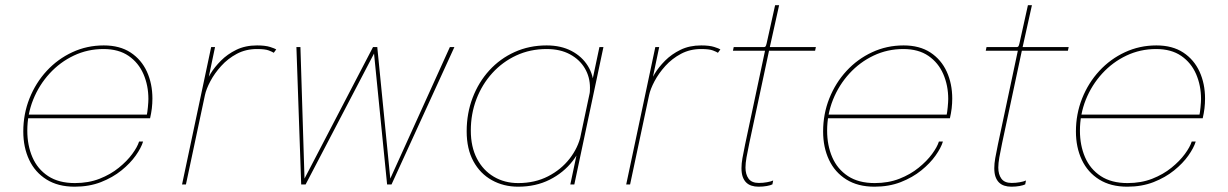

<svg xmlns="http://www.w3.org/2000/svg" viewBox="-20 -713 4745 742"><path d="M82 -256 85.5 -270H554.5L547 -267Q549.5 -277.5 551.5 -298.5Q553.5 -319.5 553.5 -330.5Q553.5 -382.5 534.5 -426.5Q515.5 -470.5 477 -497Q438.5 -523.5 380 -523.5Q318.5 -523.5 265.2 -498.2Q212 -473 171.5 -428.8Q131 -384.5 108.2 -327.8Q85.5 -271 85.5 -208Q85.5 -151.5 105.2 -105.5Q125 -59.5 166 -32.5Q207 -5.5 269.5 -5.5Q322 -5.5 364.8 -22.2Q407.5 -39 439.2 -64.8Q471 -90.5 491 -117.8Q511 -145 517.5 -166H533Q525.5 -141.5 504.5 -111.8Q483.5 -82 449.5 -54.5Q415.5 -27 370 -9.2Q324.5 8.5 268.5 8.5Q204.5 8.5 160 -19.2Q115.5 -47 92.8 -95.2Q70 -143.5 70 -205Q70 -272.5 94 -332.8Q118 -393 160.5 -439Q203 -485 259.5 -511.2Q316 -537.5 381 -537.5Q443 -537.5 484.8 -510Q526.5 -482.5 547.8 -436Q569 -389.5 569 -332Q569 -313 566.8 -294.2Q564.5 -275.5 560 -256Z M683.5 0 796 -531H811L781 -388H772.5Q779 -404 794 -428.8Q809 -453.5 833.8 -478.5Q858.5 -503.5 893.2 -520.5Q928 -537.5 973.5 -537.5Q1005 -537.5 1023.8 -531.5Q1042.5 -525.5 1047.5 -522L1038 -509Q1033 -512.5 1018.8 -518Q1004.5 -523.5 973 -523.5Q930 -523.5 895.2 -505Q860.5 -486.5 834.8 -458Q809 -429.5 793 -399.2Q777 -369 772 -345.5L698.5 0Z M1476 0 1423 -531H1438L1489 -15.5H1485L1718.5 -531H1736L1493 0ZM1144 0 1125.5 -531H1141L1157 -15.5H1153L1421.5 -531H1438.5L1161 0Z M1982.5 8.5Q1926 8.5 1880.8 -16.8Q1835.5 -42 1809.5 -89.8Q1783.5 -137.5 1783.5 -205.5Q1783.5 -275 1806.5 -335.2Q1829.5 -395.5 1871 -441Q1912.5 -486.5 1969 -512Q2025.5 -537.5 2092.5 -537.5Q2148 -537.5 2188.8 -516Q2229.5 -494.5 2252 -458Q2274.5 -421.5 2274.5 -376Q2274.5 -359.5 2273 -350Q2271.5 -340.5 2268.5 -327.5H2253.5Q2257 -340.5 2258.5 -349.5Q2260 -358.5 2260 -374Q2260 -415.5 2240 -449.2Q2220 -483 2182.5 -503.2Q2145 -523.5 2092.5 -523.5Q2029 -523.5 1975.5 -498.8Q1922 -474 1882.5 -430.5Q1843 -387 1821.2 -330Q1799.5 -273 1799.5 -208.5Q1799.5 -145.5 1823.2 -100Q1847 -54.5 1888.5 -30Q1930 -5.5 1982.5 -5.5Q2047 -5.5 2097.8 -31.5Q2148.5 -57.5 2181.5 -100Q2214.5 -142.5 2225 -191.5H2239.5Q2228.5 -136.5 2193.2 -91Q2158 -45.5 2104.2 -18.5Q2050.5 8.5 1982.5 8.5ZM2199.5 0H2184L2296.5 -531H2312Z M2400 0 2512.5 -531H2527.5L2497.5 -388H2489Q2495.5 -404 2510.5 -428.8Q2525.5 -453.5 2550.2 -478.5Q2575 -503.5 2609.8 -520.5Q2644.5 -537.5 2690 -537.5Q2721.5 -537.5 2740.2 -531.5Q2759 -525.5 2764 -522L2754.5 -509Q2749.5 -512.5 2735.2 -518Q2721 -523.5 2689.5 -523.5Q2646.5 -523.5 2611.8 -505Q2577 -486.5 2551.2 -458Q2525.5 -429.5 2509.5 -399.2Q2493.5 -369 2488.5 -345.5L2415 0Z M2911.5 8.5Q2896.5 8.5 2884.2 4.5Q2872 0.5 2863.5 -8Q2855 -16.5 2850.2 -30Q2845.5 -43.5 2845.5 -63Q2845.5 -81 2849.2 -101.8Q2853 -122.5 2859.5 -154.5L2936.5 -517H2812.5L2815.5 -531H2924.5Q2930 -531 2933.2 -531.2Q2936.5 -531.5 2938 -533Q2939.5 -534.5 2940.5 -537.5Q2941.5 -540.5 2943 -546.5L2975.5 -693H2991L2955 -531H3133L3130 -517H2952L2876 -161Q2869 -128 2865 -105Q2861 -82 2861 -65.5Q2861 -39 2873 -22.5Q2885 -6 2912.5 -6Q2929 -6 2944.2 -8.8Q2959.5 -11.5 2968 -15.5L2965 -0.5Q2958.5 3 2943.5 5.8Q2928.5 8.5 2911.5 8.5Z M3173 -256 3176.5 -270H3645.5L3638 -267Q3640.5 -277.5 3642.5 -298.5Q3644.5 -319.5 3644.5 -330.5Q3644.5 -382.5 3625.5 -426.5Q3606.5 -470.5 3568 -497Q3529.5 -523.5 3471 -523.5Q3409.5 -523.5 3356.2 -498.2Q3303 -473 3262.5 -428.8Q3222 -384.5 3199.2 -327.8Q3176.5 -271 3176.5 -208Q3176.5 -151.5 3196.2 -105.5Q3216 -59.5 3257 -32.5Q3298 -5.5 3360.5 -5.5Q3413 -5.5 3455.8 -22.2Q3498.5 -39 3530.2 -64.8Q3562 -90.5 3582 -117.8Q3602 -145 3608.5 -166H3624Q3616.5 -141.5 3595.5 -111.8Q3574.5 -82 3540.5 -54.5Q3506.5 -27 3461 -9.2Q3415.5 8.5 3359.5 8.5Q3295.5 8.5 3251 -19.2Q3206.5 -47 3183.8 -95.2Q3161 -143.5 3161 -205Q3161 -272.5 3185 -332.8Q3209 -393 3251.5 -439Q3294 -485 3350.5 -511.2Q3407 -537.5 3472 -537.5Q3534 -537.5 3575.8 -510Q3617.5 -482.5 3638.8 -436Q3660 -389.5 3660 -332Q3660 -313 3657.8 -294.2Q3655.5 -275.5 3651 -256Z M3888.5 8.5Q3873.5 8.5 3861.2 4.5Q3849 0.5 3840.5 -8Q3832 -16.5 3827.2 -30Q3822.5 -43.5 3822.5 -63Q3822.5 -81 3826.2 -101.8Q3830 -122.5 3836.5 -154.5L3913.5 -517H3789.5L3792.5 -531H3901.5Q3907 -531 3910.2 -531.2Q3913.5 -531.5 3915 -533Q3916.5 -534.5 3917.5 -537.5Q3918.5 -540.5 3920 -546.5L3952.5 -693H3968L3932 -531H4110L4107 -517H3929L3853 -161Q3846 -128 3842 -105Q3838 -82 3838 -65.5Q3838 -39 3850 -22.5Q3862 -6 3889.5 -6Q3906 -6 3921.2 -8.8Q3936.5 -11.5 3945 -15.5L3942 -0.5Q3935.5 3 3920.5 5.8Q3905.5 8.5 3888.5 8.5Z M4150 -256 4153.5 -270H4622.5L4615 -267Q4617.5 -277.5 4619.5 -298.5Q4621.5 -319.5 4621.5 -330.5Q4621.5 -382.5 4602.5 -426.5Q4583.5 -470.5 4545 -497Q4506.5 -523.5 4448 -523.5Q4386.5 -523.5 4333.2 -498.2Q4280 -473 4239.5 -428.8Q4199 -384.5 4176.2 -327.8Q4153.5 -271 4153.5 -208Q4153.5 -151.5 4173.2 -105.5Q4193 -59.5 4234 -32.5Q4275 -5.5 4337.5 -5.5Q4390 -5.5 4432.8 -22.2Q4475.5 -39 4507.2 -64.8Q4539 -90.5 4559 -117.8Q4579 -145 4585.5 -166H4601Q4593.5 -141.5 4572.5 -111.8Q4551.5 -82 4517.5 -54.5Q4483.5 -27 4438 -9.2Q4392.5 8.5 4336.5 8.5Q4272.5 8.5 4228 -19.2Q4183.5 -47 4160.8 -95.2Q4138 -143.5 4138 -205Q4138 -272.5 4162 -332.8Q4186 -393 4228.5 -439Q4271 -485 4327.5 -511.2Q4384 -537.5 4449 -537.5Q4511 -537.5 4552.8 -510Q4594.5 -482.5 4615.8 -436Q4637 -389.5 4637 -332Q4637 -313 4634.8 -294.2Q4632.5 -275.5 4628 -256Z"/></svg>

Font: Epilogue Thin
Style: Italic
Weight: 250
Italic angle: -12°
Designer: Tyler Finck
Foundry: Etcetera Type Co
Version: Version 2.112